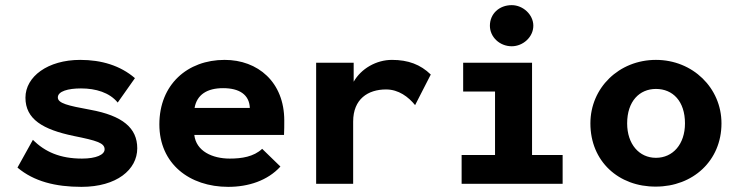

<svg xmlns="http://www.w3.org/2000/svg" viewBox="-20 -715 2855 747"><path d="M297 12C434 12 514 -55 514 -138C514 -217 457 -265 331 -288C244 -304 205 -313 205 -336C205 -360 245 -371 295 -371C353 -371 406 -355 438 -316L505 -411C448 -460 375 -482 292 -482C166 -482 79 -417 79 -335C79 -251 147 -211 267 -186C356 -168 387 -159 387 -134C387 -113 354 -98 299 -98C214 -98 155 -124 108 -171L48 -63C112 -9 196 12 297 12Z M868 12C946 12 1021 -12 1071 -67L1000 -136C967 -105 920 -98 874 -98C806 -98 743 -127 736 -190H1085C1086 -205 1086 -231 1086 -246C1086 -396 983 -482 854 -482C709 -482 600 -386 600 -231C600 -78 717 12 868 12ZM737 -295C746 -347 786 -372 848 -372C911 -372 950 -347 952 -295Z M1210 0H1354V-242C1354 -330 1412 -367 1482 -367C1531 -367 1569 -338 1595 -306L1656 -425C1616 -464 1568 -482 1505 -482C1444 -482 1385 -448 1356 -397V-471H1210Z M1971 -535C2015 -535 2055 -571 2055 -615C2055 -658 2015 -695 1971 -695C1922 -695 1886 -661 1886 -615C1886 -571 1924 -535 1971 -535ZM1776 0H2169V-112H2050V-471H1782V-359H1906V-112H1776Z M2532 11C2675 11 2787 -89 2787 -235C2787 -373 2675 -482 2532 -482C2388 -482 2277 -373 2277 -235C2277 -87 2387 12 2532 11ZM2532 -101C2467 -101 2420 -154 2420 -235C2420 -321 2468 -369 2532 -369C2598 -369 2645 -321 2645 -235C2645 -154 2598 -101 2532 -101Z"/></svg>

Font: Inconsolata SemiExpanded Black
Style: Regular
Weight: 900
Width: 6
Monospace: yes
Designer: Raph Levien, Cyreal, Brenton Simpson
Foundry: Raph Levien, Cyreal, Google
Version: Version 3.100